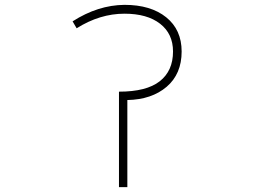

<svg xmlns="http://www.w3.org/2000/svg" viewBox="-20 -762 1040 784"><path d="M500 -353.5V2H465.8V-387.7Q578.1 -387.7 632.3 -430.2Q686.5 -472.7 686.5 -551.8Q686.5 -624 633.8 -665Q581.1 -706.1 488.3 -706.1Q387.7 -706.1 293 -646.5L276.4 -674.8Q379.9 -741.2 488.3 -742.2Q595.7 -742.2 658.7 -691.4Q721.7 -640.6 721.7 -551.8Q721.7 -460 660.6 -407.7Q599.6 -355.5 500 -353.5Z"/></svg>

Font: Gen Shin Gothic Monospace ExtraLight
Style: Regular
Weight: 200
Designer: [Source Han Sans]
Ryoko NISHIZUKA  (kana & ideographs); Paul D. Hunt (Latin, Greek & Cyrillic); Wenlong ZHANG  (bopomofo
Version: Version 1.002.20150607